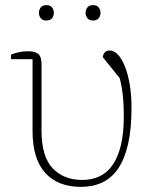

<svg xmlns="http://www.w3.org/2000/svg" viewBox="-20 -717 613 749"><path d="M23 -504Q35 -509 52 -513Q69 -517 91 -517Q118 -517 130 -506Q142 -495 142 -467V-208Q142 -106 185.5 -60.5Q229 -15 301 -15Q338 -15 368 -29Q398 -43 419 -73Q440 -103 451.5 -150Q463 -197 463 -263Q463 -306 459.5 -341.5Q456 -377 447 -412L381 -494Q382 -505 388.5 -512.5Q395 -520 409 -520Q425 -520 440 -504Q455 -488 467 -458.5Q479 -429 486 -388Q493 -347 493 -296Q493 -213 479.5 -154.5Q466 -96 440.5 -59Q415 -22 378.5 -5Q342 12 296 12Q206 12 156.5 -42.5Q107 -97 107 -206V-486H23ZM161 -637Q146 -637 139 -646Q132 -655 132 -666V-668Q132 -679 139 -688Q146 -697 161 -697Q176 -697 183 -688Q190 -679 190 -668V-666Q190 -655 183 -646Q176 -637 161 -637ZM343 -637Q328 -637 321 -646Q314 -655 314 -666V-668Q314 -679 321 -688Q328 -697 343 -697Q358 -697 365 -688Q372 -679 372 -668V-666Q372 -655 365 -646Q358 -637 343 -637Z"/></svg>

Font: IBM Plex Serif ExtLt
Style: Regular
Weight: 200
Designer: Mike Abbink, Paul van der Laan, Pieter van Rosmalen
Foundry: Bold Monday
Version: Version 3.001